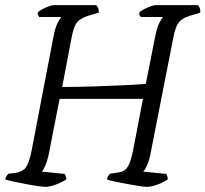

<svg xmlns="http://www.w3.org/2000/svg" viewBox="-27 -724 796 744"><path d="M149 0Q141 0 119.5 -3Q98 -6 72.5 -11Q47 -16 25 -20.5Q3 -25 -7 -29Q-3 -43 6 -51L33 -54Q60 -58 73 -75Q86 -92 96 -143L180 -581Q186 -614 195.5 -633.5Q205 -653 211 -658H125Q123 -661 121 -665Q119 -669 119 -676Q125 -682 137.5 -688.5Q150 -695 162.5 -699.5Q175 -704 180 -704H346Q349 -701 352.5 -694Q356 -687 356 -675L312 -662Q284 -653 271 -636.5Q258 -620 250 -576L214 -387Q271 -387 333 -389Q395 -391 449.5 -393.5Q504 -396 538 -399L574 -581Q581 -616 590 -634.5Q599 -653 605 -658H519Q517 -660 514.5 -664.5Q512 -669 513 -676Q519 -682 531.5 -688.5Q544 -695 556.5 -699.5Q569 -704 575 -704H740Q743 -701 746.5 -694Q750 -687 749 -675L706 -662Q677 -653 664.5 -635.5Q652 -618 644 -575L555 -122Q550 -98 542 -81.5Q534 -65 528 -59L618 -50Q619 -48 621 -41.5Q623 -35 623 -29Q606 -17 582.5 -8.5Q559 0 543 0Q534 0 513 -3Q492 -6 466 -11Q440 -16 418 -20.5Q396 -25 387 -29Q388 -36 392.5 -42.5Q397 -49 400 -51L427 -55Q444 -57 455 -64Q466 -71 474 -89.5Q482 -108 489 -143L527 -341H204L161 -122Q156 -99 148.5 -82Q141 -65 135 -59L224 -50Q225 -47 227.5 -41.5Q230 -36 230 -29Q212 -17 188.5 -8.5Q165 0 149 0Z"/></svg>

Font: Texturina 72pt 72pt Light
Style: Italic
Weight: 300
Italic angle: -11°
Designer: Guillermo Torres Carreño
Foundry: Omnibus-Type
Version: Version 1.002; ttfautohint (v1.8.3)